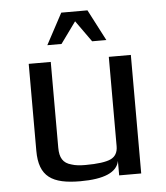

<svg xmlns="http://www.w3.org/2000/svg" viewBox="-51 -725 674 781"><g transform="rotate(-5 286.5 -335.0)"><path d="M246 10C343 10 396 -13 405 -59V0H495V-484H405V-119C405 -94 395 -77 376 -68C357 -59 322 -54 272 -54C249 -54 231 -56 216 -61C181 -70 168 -93 168 -134V-484H78V-129C78 -23 131 10 246 10ZM160 -553H218L281 -640L343 -553H401L335 -680H228Z"/></g></svg>

Font: Gamestation Text
Style: Bold
Weight: 400
Designer: Jonas Hecksher
Foundry: Jonas Hecksher, Playtypeª, e-types AS
Version: Version 1.003